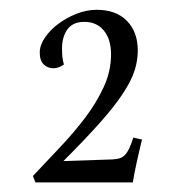

<svg xmlns="http://www.w3.org/2000/svg" viewBox="-20 -779 349 396"><path d="M153.8 -733.9Q130.4 -733.9 119.1 -718.5Q107.9 -703.1 107.9 -678.2Q107.9 -670.4 108.6 -662.4Q109.4 -654.3 111.8 -646Q101.1 -638.2 89.8 -638.2Q78.6 -638.2 70.3 -646Q62 -653.8 62 -670.9Q62 -685.5 72.5 -701.2Q83 -716.8 99.9 -729.5Q116.7 -742.2 137.7 -750.5Q158.7 -758.8 179.2 -758.8Q219.7 -758.8 241.9 -735.8Q264.2 -712.9 264.2 -674.8Q264.2 -654.3 257.6 -633.5Q251 -612.8 233.9 -586.7Q216.8 -560.5 187 -526.9Q157.2 -493.2 110.8 -446.8L211.9 -450.2Q220.2 -450.7 226.3 -452.4Q232.4 -454.1 237.3 -459Q242.2 -463.9 246.3 -472.4Q250.5 -481 254.9 -495.1L272.9 -491.2Q267.1 -467.8 262 -444.3Q256.8 -420.9 253.9 -402.8H53.2L47.9 -416Q75.2 -445.3 103.8 -475.3Q132.3 -505.4 155.8 -536.4Q179.2 -567.4 194.1 -599.9Q209 -632.3 209 -667Q209 -697.8 194.3 -715.8Q179.7 -733.9 153.8 -733.9Z"/></svg>

Font: Simonetta
Style: Regular
Weight: 400
Version: Version 1.004